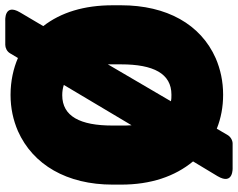

<svg xmlns="http://www.w3.org/2000/svg" viewBox="-107 -711 902 728"><g transform="rotate(-90 344.0 -347.0)"><path d="M609 -634 661 -722C697 -783 629 -778 629 -778H538C527 -778 513 -772 506 -760L488 -730C449 -747 401 -758 348 -758C298 -758 253 -748 211 -730C83 -673 8 -544 8 -371V-339C8 -226 39 -135 96 -66L40 27C4 88 72 84 72 84H164C175 84 189 77 196 65L220 24C260 40 303 48 349 48C399 48 445 38 487 20C616 -37 688 -166 688 -339V-371C688 -479 661 -567 609 -634ZM347 -562C361 -562 374 -560 386 -556L233 -299C232 -311 232 -325 232 -339V-372C232 -494 267 -562 347 -562ZM349 -148C340 -148 332 -148 324 -150L464 -389V-372V-339C464 -216 429 -148 349 -148Z"/></g></svg>

Font: Asimov Print
Style: E
Weight: 500
Designer: Google
Version: Version 2.000980; 2014